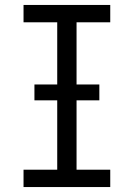

<svg xmlns="http://www.w3.org/2000/svg" viewBox="-20 -755 540 775"><path d="M75 0V-70H211V-665H75V-735H425V-665H289V-70H425V0ZM119 -350V-414H381V-350Z"/></svg>

Font: Iosevka SS04
Style: Regular
Weight: 400
Monospace: yes
Designer: Belleve Invis
Foundry: Belleve Invis
Version: Version 19.0.0; ttfautohint (v1.8.4)